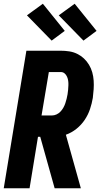

<svg xmlns="http://www.w3.org/2000/svg" viewBox="-20 -1006 540 1026"><path d="M272 0 195 -275H183L138 0H0L121 -735H304Q327 -735 350 -731.5Q373 -728 393 -718Q413 -708 428.5 -693.5Q444 -679 455.5 -660Q467 -641 473 -619.5Q479 -598 480.5 -575.5Q482 -553 480.5 -529.5Q479 -506 476 -483Q471 -453 461 -423Q451 -393 433 -366Q415 -339 389 -318Q363 -297 332 -286L412 0ZM202 -389H258Q270 -389 282 -394.5Q294 -400 303 -409.5Q312 -419 318.5 -430.5Q325 -442 329 -454Q333 -466 336 -478Q339 -490 341 -502Q343 -514 344 -526Q345 -538 345.5 -550Q346 -562 344.5 -573.5Q343 -585 338.5 -595.5Q334 -606 325.5 -613.5Q317 -621 305 -621H241ZM426 -789 294 -924 379 -986 496 -841ZM256 -789 124 -924 209 -986 326 -841Z"/></svg>

Font: Iosevka Heavy Oblique
Style: Regular
Weight: 900
Italic angle: -9°
Monospace: yes
Designer: Belleve Invis
Foundry: Belleve Invis
Version: Version 32.5.0; ttfautohint (v1.8.4)